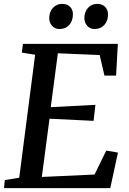

<svg xmlns="http://www.w3.org/2000/svg" viewBox="-22 -969 665 989"><path d="M-1.5 0 3 -41.5 77 -53.5 159 -687 90.5 -698 96 -743H585L576 -579.5H516L491.5 -685.5L276 -694.5L239.5 -417L469.5 -429L460 -346.5L233 -357.5L193.5 -57.5L465 -70L525.5 -193.5L585.5 -183L546 0ZM283.5 -819.5Q261 -819.5 246 -836.2Q231 -853 231.5 -877.5Q232.5 -909 251.2 -929Q270 -949 298 -949Q325.5 -949 340 -933Q354.5 -917 353.5 -893.5Q353 -861 334.5 -840.2Q316 -819.5 283.5 -819.5ZM464.5 -819.5Q442 -819.5 427 -836.2Q412 -853 412.5 -877.5Q413.5 -909 431.8 -929Q450 -949 478.5 -949Q505.5 -949 520.2 -933Q535 -917 534.5 -893.5Q534 -861 515.2 -840.2Q496.5 -819.5 464.5 -819.5Z"/></svg>

Font: Merriweather 20pt Medium
Style: Italic
Weight: 500
Italic angle: -7.8°
Version: Version 2.101